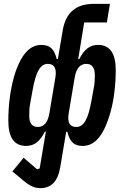

<svg xmlns="http://www.w3.org/2000/svg" viewBox="-20 -760 640 992"><path d="M304 -603Q327 -740 464 -740H548L532 -644H415L384 -454H389Q409 -493 432 -510.5Q455 -528 486 -528Q578 -528 578 -398Q578 -339 571 -283.5Q564 -228 551 -181Q538 -134 520.5 -97Q503 -60 481 -38Q449 -6 407 -6Q373 -6 355 -23.5Q337 -41 328 -79H322L291 105Q273 212 189 212Q176 212 164.5 209.5Q153 207 140.5 200.5Q128 194 114 183.5Q100 173 82 157L44 126L102 55L172 115L185 110L217 -80H212Q192 -41 169 -23.5Q146 -6 115 -6Q23 -6 23 -136Q23 -195 30 -250.5Q37 -306 49.5 -353Q62 -400 80 -437Q98 -474 120 -496Q152 -528 194 -528Q227 -528 245.5 -510.5Q264 -493 273 -455H279ZM266 -359Q278 -430 227 -430Q198 -430 179.5 -398Q161 -366 148 -292L138 -236Q133 -212 132 -195Q131 -178 131 -163Q131 -104 175 -104Q223 -104 235 -174ZM374 -104Q403 -104 421.5 -136Q440 -168 453 -242L463 -298Q468 -322 469 -339Q470 -356 470 -371Q470 -430 426 -430Q378 -430 366 -360L335 -175Q323 -104 374 -104Z"/></svg>

Font: IBM Plex Mono SemiBold
Style: Italic
Weight: 600
Italic angle: -9°
Monospace: yes
Designer: Mike Abbink, Paul van der Laan, Pieter van Rosmalen
Foundry: Bold Monday
Version: Version 2.3